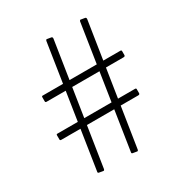

<svg xmlns="http://www.w3.org/2000/svg" viewBox="-173 -870 948 1000"><g transform="rotate(-30 301.5 -370.5)"><path d="M169 -7Q168 -3 166 -1Q164 1 161 0L137 -4Q133 -5 132 -6.5Q131 -8 131 -10L243 -736Q244 -739 246 -741Q248 -743 250 -742L274 -738Q282 -737 281 -727ZM372 -7Q371 -3 369 -1Q367 1 364 0L340 -4Q336 -5 335 -6.5Q334 -8 334 -10L446 -736Q447 -739 449 -741Q451 -743 453 -742L477 -738Q485 -737 484 -727ZM525 -258Q525 -250 515 -250H53Q49 -250 47 -251.5Q45 -253 45 -257V-281Q45 -288 50 -288H518Q525 -288 525 -282ZM558 -468Q558 -460 548 -460H86Q82 -460 80 -461.5Q78 -463 78 -467V-491Q78 -498 83 -498H551Q558 -498 558 -492Z"/></g></svg>

Font: Libre Franklin Thin Thin
Style: Regular
Weight: 250
Version: Version 3.000